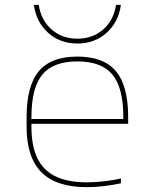

<svg xmlns="http://www.w3.org/2000/svg" viewBox="-20 -764 640 794"><path d="M339 10Q213 10 151.5 -51.5Q90 -113 90 -240V-280Q90 -409 140.5 -469.5Q191 -530 300 -530Q409 -530 459.5 -469.5Q510 -409 510 -280V-252H100V-272H500L490 -262V-280Q490 -401 445 -455.5Q400 -510 300 -510Q200 -510 155 -455.5Q110 -401 110 -280V-240Q110 -161 134.5 -110Q159 -59 210 -34.5Q261 -10 339 -10Q374 -10 411.5 -14.5Q449 -19 480 -26V-6Q448 1 411 5.5Q374 10 339 10ZM300 -584Q229 -584 179.5 -628Q130 -672 120 -744H140Q150 -680 193.5 -642Q237 -604 300 -604Q363 -604 406.5 -642Q450 -680 460 -744H480Q470 -672 420.5 -628Q371 -584 300 -584Z"/></svg>

Font: M PLUS Code Latin Expanded Thin
Style: Regular
Weight: 250
Width: 7
Designer: Coji Morishita
Foundry: UNDERFOREST DESIGN
Version: Version 1.002; ttfautohint (v1.8.3)